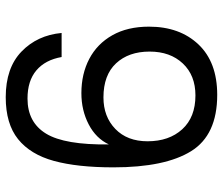

<svg xmlns="http://www.w3.org/2000/svg" viewBox="-74 -703 778 670"><g transform="rotate(90 315.0 -368.0)"><path d="M179 -194Q189 -137 225.5 -106Q262 -75 324 -75Q407 -75 446.5 -140Q486 -205 484 -359Q463 -314 414 -288.5Q365 -263 305 -263Q238 -263 185.5 -290.5Q133 -318 103 -371Q73 -424 73 -499Q73 -606 135 -671.5Q197 -737 311 -737Q451 -737 507.5 -646Q564 -555 564 -375Q564 -249 541.5 -167Q519 -85 465.5 -42Q412 1 319 1Q217 1 160 -54Q103 -109 95 -194ZM320 -340Q387 -340 430 -381.5Q473 -423 473 -494Q473 -569 431 -615Q389 -661 313 -661Q243 -661 201.5 -617Q160 -573 160 -501Q160 -428 201 -384Q242 -340 320 -340Z"/></g></svg>

Font: A Bank Premium Regular
Style: Regular
Weight: 400
Designer: Ninad Kale (Devanagari), Jonny Pinhorn (Latin), Htun Naung (Myanmar)
Foundry: Indian Type Foundry
Version: 4.004